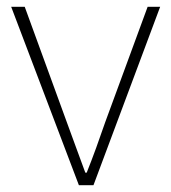

<svg xmlns="http://www.w3.org/2000/svg" viewBox="-20 -547 506 567"><path d="M213 0 13 -527H53L177 -187Q191 -149 205 -110.5Q219 -72 232 -37H236Q250 -72 264 -110.5Q278 -149 291 -187L416 -527H453L256 0Z"/></svg>

Font: Noto Sans TC
Style: Regular
Weight: 100
Designer: Ryoko NISHIZUKA 西塚涼子 (kana, bopomofo & ideographs); Paul D. Hunt (Latin, Greek & Cyrillic); Sandoll Communications 산돌커뮤니
Foundry: Adobe
Version: Version 2.004;hotconv 1.0.118;makeotfexe 2.5.65603